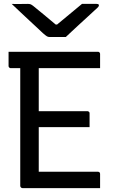

<svg xmlns="http://www.w3.org/2000/svg" viewBox="-20 -966 590 986"><path d="M24 -700H483Q487 -700 489 -698.5Q491 -697 492.5 -694.5Q494 -692 494 -689Q494 -669 494 -653Q494 -637 494 -616H35Q32 -616 29.5 -617.5Q27 -619 25.5 -621.5Q24 -624 24 -627Q24 -648 24 -664Q24 -680 24 -700ZM137 -395H429Q432 -395 434.5 -393.5Q437 -392 438.5 -390Q440 -388 440 -384Q440 -371 440 -359Q440 -347 440 -336.5Q440 -326 440 -313H137ZM95 0Q93 0 91 -1Q89 -2 87.5 -3.5Q86 -5 85 -7Q84 -9 84 -11Q84 -59 84 -119Q84 -179 84 -246.5Q84 -314 84 -384Q84 -454 84 -524.5Q84 -595 84 -659H186L179 -643Q179 -622 179 -600Q179 -578 179 -555Q179 -502 179 -443Q179 -384 179 -323Q179 -262 179 -201Q179 -140 179 -84H483Q488 -84 491 -81Q494 -78 494 -73Q494 -54 494 -36.5Q494 -19 494 0ZM318 -776Q308 -776 292 -776Q276 -776 259.5 -776Q243 -776 234 -776Q227 -776 221 -779.5Q215 -783 200 -796Q192 -804 173.5 -821Q155 -838 132 -859.5Q109 -881 85 -903.5Q61 -926 40 -946Q58 -945 80.5 -945.5Q103 -946 121 -946Q132 -946 137 -944Q142 -942 150 -936Q166 -923 202 -893.5Q238 -864 290 -820L236 -840Q253 -840 269 -840Q285 -840 301 -840L249 -820Q300 -862 336.5 -892.5Q373 -923 401 -946H476Q481 -946 483.5 -945Q486 -944 487 -942.5Q488 -941 488 -939Q488 -935 484.5 -930.5Q481 -926 465 -912Q452 -900 432.5 -882Q413 -864 391 -844Q369 -824 350 -806Q331 -788 318 -776Z"/></svg>

Font: Recursive
Style: Regular
Weight: 400
Version: Version 1.085